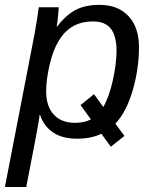

<svg xmlns="http://www.w3.org/2000/svg" viewBox="-45 -558 621 786"><path d="M270.5 9.8Q210.4 9.8 172.6 -15.6Q134.8 -41 119.1 -86.9H116.7Q116.7 -81.5 112.5 -55.2Q108.4 -28.8 62.5 207.5H-24.9L96.7 -420.4Q109.9 -495.1 113.8 -528.3H195.3Q195.3 -522.9 192.9 -495.4Q190.4 -467.8 187 -449.7H189Q224.6 -496.1 264.2 -517.1Q303.7 -538.1 361.8 -538.1Q438.5 -538.1 481.2 -491.9Q523.9 -445.8 523.9 -365.2Q523.9 -274.4 497.6 -186Q471.2 -97.7 427.2 -51.8L464.4 -1.5L408.7 42.5L370.1 -10.3Q328.1 9.8 270.5 9.8ZM336.4 -470.2Q288.1 -470.2 253.7 -450.4Q219.2 -430.7 195.3 -390.9Q171.4 -351.1 157.7 -291.3Q144 -231.4 144 -184.1Q144 -123 175 -89.1Q206.1 -55.2 261.2 -55.2Q301.3 -55.2 327.1 -69.3L284.7 -127.9L339.8 -172.4L377.9 -120.1Q401.9 -161.1 417 -229.7Q432.1 -298.3 432.1 -349.6Q432.1 -409.7 409.2 -439.9Q386.2 -470.2 336.4 -470.2Z"/></svg>

Font: Liberation Sans
Style: Italic
Weight: 400
Italic angle: -12°
Designer: Steve Matteson
Foundry: Ascender Corporation
Version: Version 2.1.5